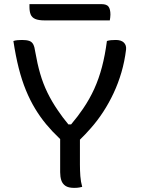

<svg xmlns="http://www.w3.org/2000/svg" viewBox="-20 -903 690 932"><path d="M379 4Q371 6 365.5 7Q360 8 354 8.5Q348 9 340 9Q312 9 297.5 -1Q283 -11 277.5 -28Q272 -45 272 -67V-228Q269 -231 266 -234Q233 -265 204 -300Q175 -335 150.5 -375.5Q126 -416 106 -464.5Q86 -513 71 -572Q56 -631 45 -704Q54 -707 65 -708Q76 -709 87 -709Q109 -709 122 -704.5Q135 -700 141.5 -687.5Q148 -675 151 -652Q161 -594 175 -545.5Q189 -497 210.5 -453Q232 -409 261 -367Q283 -334 312 -299H325Q358 -338 383 -375Q415 -422 437.5 -471.5Q460 -521 475 -578Q490 -635 499 -704Q508 -707 519 -708Q530 -709 542 -709Q568 -709 581 -696.5Q594 -684 592 -663Q585 -605 569.5 -552Q554 -499 531.5 -451Q509 -403 481 -360Q453 -317 421 -281Q395 -251 368 -225V-104Q368 -75 370 -48Q372 -21 379 4ZM123 -883H472Q498 -883 507 -870.5Q516 -858 516 -832Q516 -825 515 -817.5Q514 -810 513 -804H197Q167 -804 151 -811Q135 -818 129 -832.5Q123 -847 123 -869Z"/></svg>

Font: Code D Ace
Style: Regular
Weight: 400
Version: Version 1.085; ttfautohint (v1.8.4.7-5d5b);Nerd Fonts 3.0.2